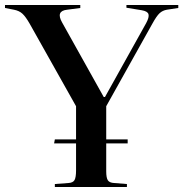

<svg xmlns="http://www.w3.org/2000/svg" viewBox="-32 -750 735 770"><path d="M188 0V-12L242 -16Q261 -17 267 -28Q273 -39 273 -67V-175H185L188 -191H273V-324L87 -655Q71 -683 58 -695Q45 -707 24 -711L-12 -718V-730H290V-718L237 -711Q191 -706 217 -660L384 -361H389L554 -657Q567 -681 563.5 -693Q560 -705 536 -709L475 -719V-730H683V-718L637 -711Q620 -708 608 -697Q596 -686 579 -655L394 -324V-191H480V-175H394V-63Q394 -37 400.5 -27Q407 -17 426 -16L477 -12V0Z"/></svg>

Font: Literata 72pt Medium
Style: Regular
Weight: 500
Designer: Latin by Veronika Burian and Jose Scaglione. Greek by Irene Vlachou. Cyrillic by Vera Evstafieva.
Foundry: TypeTogether
Version: Version 3.002